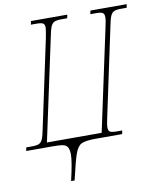

<svg xmlns="http://www.w3.org/2000/svg" viewBox="-118 -791 895 1078"><g transform="rotate(-10 329.5 -252.0)"><path d="M224 62Q224 53 222 41Q219 22 209.5 13.5Q200 5 182 2.5Q164 0 127 0H-20L-16 -20H18Q44 -20 57 -26Q70 -32 77.5 -49.5Q85 -67 93 -108L199 -606Q208 -653 208 -663Q208 -682 198 -688Q188 -694 162 -694H129L133 -714H340L336 -694H302Q276 -694 263 -688Q250 -682 242.5 -664.5Q235 -647 227 -606L103 -27H415L539 -606Q548 -645 548 -663Q548 -682 538 -688Q528 -694 502 -694H468L472 -714H679L675 -694H642Q616 -694 603 -688Q590 -682 582.5 -664.5Q575 -647 567 -606L461 -108Q452 -69 452 -51Q452 -32 462 -26Q472 -20 498 -20H531L527 0H373Q317 0 294.5 11.5Q272 23 258 62Q244 101 219 210H199Q224 104 224 62Z"/></g></svg>

Font: Noto Serif NarrowThin
Style: Italic
Weight: 250
Width: 4
Italic angle: -12°
Designer: Monotype Design Team
Foundry: Monotype Imaging Inc.
Version: Version 1.001